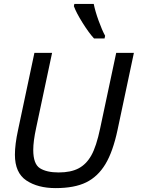

<svg xmlns="http://www.w3.org/2000/svg" viewBox="-20 -946 719 981"><path d="M264.2 15.1Q173.3 15.1 114.7 -23.9Q56.2 -63 56.2 -155.3Q56.2 -208.5 72.3 -282.2L155.8 -675.8H246.1L164.6 -292Q149.9 -224.1 149.9 -180.2Q149.9 -107.9 184.1 -86.4Q218.3 -64.9 279.8 -64.9Q341.8 -64.9 381.3 -85.7Q420.9 -106.4 446.5 -151.9Q472.2 -197.3 491.7 -290L573.7 -675.8H664.1L580.6 -282.2Q557.1 -171.4 518.6 -107.4Q480 -43.5 420.2 -14.2Q360.4 15.1 264.2 15.1ZM514.2 -749.5H460.4Q434.6 -777.3 402.1 -829.1Q369.6 -880.9 357.4 -914.6L359.9 -925.8H459Q466.3 -888.7 483.9 -840.1Q501.5 -791.5 517.1 -763.2Z"/></svg>

Font: Cadman
Style: Italic
Weight: 400
Italic angle: -12°
Designer: Paul James MIller
Foundry: High-Logic / Made with FontCreator
Version: Version 2.114;March 28, 2021;FontCreator 13.0.0.2683 64-bit